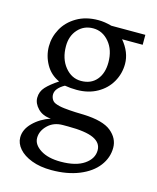

<svg xmlns="http://www.w3.org/2000/svg" viewBox="-96 -440 609 747"><g transform="rotate(15 208.0 -66.5)"><path d="M399 -364V-324H316Q352 -281 352 -234Q352 -195 333 -161.5Q314 -128 278.5 -108Q243 -88 196 -88Q172 -88 148 -92Q112 -72 112 -47Q112 -37 117 -28Q122 -19 132 -15Q146 -9 168 -6.5Q190 -4 214 -3Q238 -2 248 -2Q326 1 359 28Q392 55 392 93Q392 133 366.5 166.5Q341 200 293 219.5Q245 239 182 239Q136 239 102 226Q68 213 50 192Q32 171 32 147Q32 115 59.5 87.5Q87 60 128 46Q95 44 75.5 24Q56 4 56 -19Q56 -44 73 -62.5Q90 -81 122 -102Q86 -118 67 -152Q48 -186 48 -224Q48 -261 66.5 -295Q85 -329 121.5 -350.5Q158 -372 208 -372Q234 -372 262 -364ZM112 -242Q112 -191 138.5 -158.5Q165 -126 203 -126Q243 -126 265.5 -152.5Q288 -179 288 -223Q288 -273 261.5 -304.5Q235 -336 197 -336Q160 -336 136 -309.5Q112 -283 112 -242ZM96 132Q96 159 126.5 178.5Q157 198 208 198Q269 198 302.5 175Q336 152 336 118Q336 88 304 73Q272 58 201 58H180Q143 58 119.5 81Q96 104 96 132Z"/></g></svg>

Font: BellefairVN
Style: Regular
Weight: 400
Designer: Nick Shinn, Liron Lavi Turkenic
Foundry: Shinntype
Version: Version 1.003